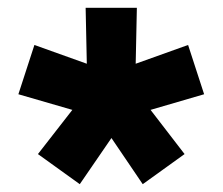

<svg xmlns="http://www.w3.org/2000/svg" viewBox="-20 -780 569 491"><path d="M184 -309 77 -386 165 -499 27 -539 68 -665 202 -617 199 -760H330L327 -617L461 -665L502 -539L365 -499L452 -386L345 -309L265 -427Z"/></svg>

Font: M PLUS 1 Thin ExtraBold
Style: Regular
Weight: 800
Version: Version 1.001